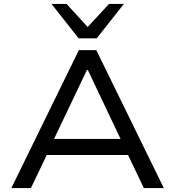

<svg xmlns="http://www.w3.org/2000/svg" viewBox="-20 -961 894 981"><path d="M38 0 383 -705H472L817 0H715L619 -201L668 -169H186L234 -201L138 0ZM424 -603 246 -230 217 -251H636L606 -230L429 -603ZM382 -765 243 -941H320L428 -823L537 -941H613L474 -765Z"/></svg>

Font: Nunito Sans 7pt SemiExpanded
Style: Regular
Weight: 400
Width: 6
Designer: Vernon Adams
Foundry: Vernon Adams
Version: Version 3.101;gftools[0.9.27]